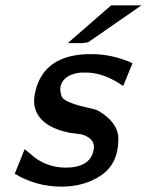

<svg xmlns="http://www.w3.org/2000/svg" viewBox="-20 -687 548 717"><path d="M35 -38 72 -130 95 -111Q149 -62 224 -61Q315 -61 329 -124Q340 -168 286 -185L240 -191Q130 -214 111 -283Q103 -310 112 -345Q144 -485 320 -485Q400 -485 475 -451L440 -366Q372 -413 308 -416H282Q223 -410 208 -371Q202 -354 208 -335Q209 -319 234 -307.5Q259 -296 297 -287.5Q335 -279 346 -274Q422 -230 422 -168Q422 -77 359.5 -33.5Q297 10 209 10Q116 10 35 -38ZM233 -526 395 -667H508L309 -529Q296 -526 282 -526Z"/></svg>

Font: Coval
Style: Medium Italic
Weight: 500
Foundry: Context Ltd
Version: Version 001.000